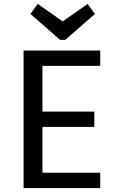

<svg xmlns="http://www.w3.org/2000/svg" viewBox="-20 -957 595 977"><path d="M100 0V-700H490V-622H196V-389H460V-311H196V-78H490V0ZM286 -754 135 -886 172 -937 299 -848 426 -937 463 -886 312 -754Z"/></svg>

Font: Orienta
Style: Regular
Weight: 400
Designer: Eduardo Rodriguez Tunni
Foundry: Eduardo Rodriguez Tunni
Version: Version 1.002; ttfautohint (v1.8.4.7-5d5b);gftools[0.9.23]